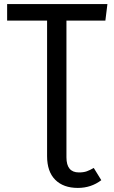

<svg xmlns="http://www.w3.org/2000/svg" viewBox="-20 -709 557 942"><path d="M367 137Q390 137 405.5 131.5Q421 126 440 115L477 175Q427 213 362 213Q291 213 251 173Q211 133 211 57V-608H15V-689H507L497 -608H306V63Q306 137 367 137Z"/></svg>

Font: Fira GO
Style: Regular
Weight: 400
Designer: Carrois Corporate
Foundry: Carrois Corporate GbR
Version: Version 0.300